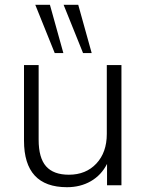

<svg xmlns="http://www.w3.org/2000/svg" viewBox="-20 -772 609 800"><path d="M259 8Q80 8 80 -186V-501H141V-190Q141 -114 172 -79Q203 -44 267 -44Q338 -44 381.5 -90.5Q425 -137 425 -214V-501H486V0H426V-89Q402 -42 358.5 -17Q315 8 259 8ZM326 -551 245 -752H306L362 -551ZM208 -551 127 -752H188L244 -551Z"/></svg>

Font: Mulish Light
Style: Regular
Weight: 300
Designer: Vernon Adams
Foundry: Vernon Adams
Version: Version 3.603; ttfautohint (v1.8.3)